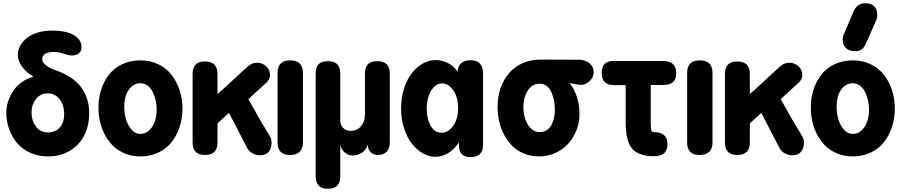

<svg xmlns="http://www.w3.org/2000/svg" viewBox="-20 -963 5627 1193"><path d="M275.9 -382.8Q230.5 -382.8 203.1 -347.2Q175.8 -311.5 175.8 -266.1Q175.8 -214.4 203.1 -177.2Q230.5 -140.1 276.9 -140.1Q324.7 -140.1 351.8 -171.4Q378.9 -202.6 378.9 -252.9Q378.9 -308.1 351.1 -345.5Q323.2 -382.8 275.9 -382.8ZM486.8 -669.9Q486.8 -645.5 470.5 -631.8Q454.1 -618.2 425.8 -618.2Q409.2 -618.2 378.9 -627.9Q347.2 -640.1 312 -640.1Q281.7 -640.1 262 -629.4Q242.2 -618.7 242.2 -594.2Q242.2 -576.7 263.9 -558.8Q285.6 -541 321.8 -527.8Q534.2 -456.5 534.2 -258.8Q534.2 -184.6 505.1 -124.8Q476.1 -64.9 417 -28.1Q357.9 8.8 277.8 8.8Q217.8 8.8 168 -13.7Q118.2 -36.1 86.2 -74Q54.2 -111.8 36.6 -161.1Q19 -210.4 19 -265.1Q19 -296.4 29.1 -328.9Q39.1 -361.3 58.6 -392.8Q78.1 -424.3 111.8 -449.7Q145.5 -475.1 188 -486.8Q142.6 -513.2 116.7 -549.3Q90.8 -585.4 90.8 -620.1Q90.8 -683.1 148.9 -728Q207 -772.9 306.2 -772.9Q356.9 -772.9 397 -762Q437 -751 461.9 -727.3Q486.8 -703.6 486.8 -669.9Z M852.5 -587.9Q914.6 -587.9 965.1 -563Q1015.6 -538.1 1047.6 -496.1Q1079.6 -454.1 1096.7 -400.9Q1113.8 -347.7 1113.8 -289.1Q1113.8 -229 1096.4 -175.5Q1079.1 -122.1 1047.1 -80.8Q1015.1 -39.6 964.8 -15.4Q914.6 8.8 852.5 8.8Q802.2 8.8 759.5 -7.8Q716.8 -24.4 686.3 -53.2Q655.8 -82 634.3 -120.6Q612.8 -159.2 602.3 -203.4Q591.8 -247.6 591.8 -294.9Q591.8 -354 608.6 -406.2Q625.5 -458.5 657.2 -499.3Q689 -540 739.5 -564Q790 -587.9 852.5 -587.9ZM852.5 -445.8Q819.3 -445.8 795.9 -423.8Q772.5 -401.9 762.2 -369.6Q752 -337.4 752 -299.8Q752 -262.2 762 -224.9Q772 -187.5 795.9 -159.2Q819.8 -130.9 852.5 -130.9Q885.7 -130.9 909.4 -154.8Q933.1 -178.7 943.4 -212.2Q953.6 -245.6 953.6 -283.2Q953.6 -310.5 947.5 -338.1Q941.4 -365.7 929.4 -390.4Q917.5 -415 897.5 -430.4Q877.4 -445.8 852.5 -445.8Z M1176.8 -77.1V-502.9Q1176.8 -542 1195.3 -561.5Q1213.9 -581.1 1253.4 -581.1Q1331.5 -581.1 1331.5 -502.9V-378.9Q1363.8 -405.8 1428.2 -466.3Q1492.7 -526.9 1524.4 -554.2Q1547.9 -573.2 1577.6 -573.2Q1609.4 -573.2 1633.5 -551.3Q1657.7 -529.3 1657.7 -498Q1657.7 -465.3 1625.5 -440.9L1523.4 -347.2Q1557.1 -285.2 1586.7 -234.1Q1616.2 -183.1 1629.4 -162.1Q1642.6 -141.1 1652.8 -123.3Q1663.1 -105.5 1665.3 -97.2Q1667.5 -88.9 1667.5 -76.2Q1667.5 -41.5 1649.7 -19.8Q1631.8 2 1593.8 2Q1572.3 2 1551 -9.3Q1529.8 -20.5 1518.6 -38.1L1402.8 -261.2Q1391.6 -251.5 1363.3 -225.6Q1335 -199.7 1331.5 -195.8V-77.1Q1331.5 0 1253.4 0Q1176.8 0 1176.8 -77.1Z M1862.3 -509.8V-77.1Q1862.3 -39.1 1841.8 -19.5Q1821.3 0 1782.2 0Q1704.6 0 1704.6 -77.1V-509.8Q1704.6 -587.9 1782.2 -587.9Q1862.3 -587.9 1862.3 -509.8Z M1941.4 131.8V-504.9Q1941.4 -544.9 1960 -564Q1978.5 -583 2017.6 -583Q2056.6 -583 2075.4 -564Q2094.2 -544.9 2094.2 -504.9V-212.9Q2094.2 -185.1 2112.8 -167.5Q2131.3 -149.9 2159.2 -149.9Q2198.7 -149.9 2223.1 -178.7Q2247.6 -207.5 2247.6 -250V-504.9Q2247.6 -544.9 2266.4 -564Q2285.2 -583 2325.2 -583Q2402.3 -583 2402.3 -504.9V-83Q2402.3 0 2325.2 0Q2302.2 0 2283.9 -16.8Q2265.6 -33.7 2265.1 -64Q2255.9 -33.2 2230.2 -15.1Q2204.6 2.9 2171.4 2.9Q2143.6 2.9 2121.8 -16.1Q2100.1 -35.2 2094.2 -63V131.8Q2094.2 171.9 2075.2 190.9Q2056.2 210 2016.1 210Q1941.4 210 1941.4 131.8Z M2686 -589.8Q2724.6 -589.8 2762.5 -571.3Q2800.3 -552.7 2823.2 -517.1Q2825.2 -552.2 2845.9 -570.6Q2866.7 -588.9 2903.3 -588.9Q2941.9 -588.9 2961.7 -568.4Q2981.4 -547.9 2981.4 -508.8V-61Q2981.4 -24.9 2961.7 -5.9Q2941.9 13.2 2903.3 13.2Q2891.1 13.2 2880.4 10.7Q2869.6 8.3 2857.9 1.5Q2846.2 -5.4 2839.1 -20.5Q2832 -35.6 2832 -58.1V-78.1Q2802.2 -34.2 2764.2 -11.5Q2726.1 11.2 2685.1 11.2Q2645 11.2 2606.7 -10.7Q2568.4 -32.7 2538.6 -71.3Q2508.8 -109.9 2490.5 -166.5Q2472.2 -223.1 2472.2 -288.1Q2472.2 -354.5 2490.2 -411.9Q2508.3 -469.2 2538.1 -507.6Q2567.9 -545.9 2606.4 -567.9Q2645 -589.8 2686 -589.8ZM2724.1 -138.2Q2764.2 -138.2 2795.2 -179.9Q2826.2 -221.7 2826.2 -291Q2826.2 -360.4 2796.1 -402.6Q2766.1 -444.8 2727.1 -444.8Q2697.3 -444.8 2675 -421.1Q2652.8 -397.5 2642.1 -362.3Q2631.3 -327.1 2631.3 -287.1Q2631.3 -225.6 2655.8 -181.9Q2680.2 -138.2 2724.1 -138.2Z M3340.8 -592.8 3584 -591.8Q3620.1 -589.4 3644.5 -568.6Q3668.9 -547.9 3668.9 -513.2Q3668.9 -482.9 3643.1 -459Q3617.2 -435.1 3585.9 -435.1L3519 -446.8Q3580.6 -368.7 3580.6 -252Q3580.6 -201.7 3562.3 -154.5Q3543.9 -107.4 3511.5 -71Q3479 -34.7 3431.4 -12.9Q3383.8 8.8 3328.6 8.8Q3278.8 8.8 3236.3 -8.5Q3193.8 -25.9 3164.1 -55.4Q3134.3 -85 3113 -124.3Q3091.8 -163.6 3081.8 -208.3Q3071.8 -252.9 3071.8 -299.8Q3071.8 -360.4 3089.6 -413.3Q3107.4 -466.3 3140.9 -506.3Q3174.3 -546.4 3225.8 -569.6Q3277.3 -592.8 3340.8 -592.8ZM3332 -142.1Q3357.4 -142.1 3376.5 -153.8Q3395.5 -165.5 3406.2 -185.8Q3417 -206.1 3422.4 -230Q3427.7 -253.9 3427.7 -280.8Q3427.7 -309.1 3422.6 -336.2Q3417.5 -363.3 3407.2 -387.9Q3397 -412.6 3377.9 -427.7Q3358.9 -442.9 3334 -442.9Q3286.1 -442.9 3259 -399.7Q3231.9 -356.4 3231.9 -298.8Q3231.9 -261.7 3242.4 -227.1Q3252.9 -192.4 3276.4 -167.2Q3299.8 -142.1 3332 -142.1Z M3790.5 -584H4100.6Q4181.6 -584 4181.6 -508.8Q4181.6 -470.7 4162.1 -452.9Q4142.6 -435.1 4102.5 -435.1H4023.4V-204.1Q4023.4 -168.5 4026.6 -155.3Q4029.8 -142.1 4042.5 -142.1Q4127.4 -142.1 4127.4 -66.9Q4127.4 7.8 4042.5 7.8Q4000 7.8 3969 -2Q3938 -11.7 3918.7 -28.6Q3899.4 -45.4 3887.9 -72.8Q3876.5 -100.1 3872.1 -131.1Q3867.7 -162.1 3867.7 -204.1V-434.1H3794.4Q3718.8 -434.1 3718.8 -509.8Q3718.8 -584 3790.5 -584Z M4407.2 -509.8V-77.1Q4407.2 -39.1 4386.7 -19.5Q4366.2 0 4327.1 0Q4249.5 0 4249.5 -77.1V-509.8Q4249.5 -587.9 4327.1 -587.9Q4407.2 -587.9 4407.2 -509.8Z M4484.4 -77.1V-502.9Q4484.4 -542 4502.9 -561.5Q4521.5 -581.1 4561 -581.1Q4639.2 -581.1 4639.2 -502.9V-378.9Q4671.4 -405.8 4735.8 -466.3Q4800.3 -526.9 4832 -554.2Q4855.5 -573.2 4885.3 -573.2Q4917 -573.2 4941.2 -551.3Q4965.3 -529.3 4965.3 -498Q4965.3 -465.3 4933.1 -440.9L4831.1 -347.2Q4864.7 -285.2 4894.3 -234.1Q4923.8 -183.1 4937 -162.1Q4950.2 -141.1 4960.4 -123.3Q4970.7 -105.5 4972.9 -97.2Q4975.1 -88.9 4975.1 -76.2Q4975.1 -41.5 4957.3 -19.8Q4939.5 2 4901.4 2Q4879.9 2 4858.6 -9.3Q4837.4 -20.5 4826.2 -38.1L4710.4 -261.2Q4699.2 -251.5 4670.9 -225.6Q4642.6 -199.7 4639.2 -195.8V-77.1Q4639.2 0 4561 0Q4484.4 0 4484.4 -77.1Z M5278.8 -587.9Q5340.8 -587.9 5391.4 -563Q5441.9 -538.1 5473.9 -496.1Q5505.9 -454.1 5522.9 -400.9Q5540 -347.7 5540 -289.1Q5540 -229 5522.7 -175.5Q5505.4 -122.1 5473.4 -80.8Q5441.4 -39.6 5391.1 -15.4Q5340.8 8.8 5278.8 8.8Q5228.5 8.8 5185.8 -7.8Q5143.1 -24.4 5112.5 -53.2Q5082 -82 5060.5 -120.6Q5039.1 -159.2 5028.6 -203.4Q5018.1 -247.6 5018.1 -294.9Q5018.1 -354 5034.9 -406.2Q5051.8 -458.5 5083.5 -499.3Q5115.2 -540 5165.8 -564Q5216.3 -587.9 5278.8 -587.9ZM5278.8 -445.8Q5245.6 -445.8 5222.2 -423.8Q5198.7 -401.9 5188.5 -369.6Q5178.2 -337.4 5178.2 -299.8Q5178.2 -262.2 5188.2 -224.9Q5198.2 -187.5 5222.2 -159.2Q5246.1 -130.9 5278.8 -130.9Q5312 -130.9 5335.7 -154.8Q5359.4 -178.7 5369.6 -212.2Q5379.9 -245.6 5379.9 -283.2Q5379.9 -310.5 5373.8 -338.1Q5367.7 -365.7 5355.7 -390.4Q5343.8 -415 5323.7 -430.4Q5303.7 -445.8 5278.8 -445.8ZM5424.8 -837.9 5365.2 -703.1Q5359.4 -689.5 5355.5 -682.1Q5351.6 -674.8 5343.3 -664.6Q5335 -654.3 5322.8 -649.7Q5310.5 -645 5293.9 -645Q5254.4 -645 5235.1 -665.8Q5215.8 -686.5 5215.8 -720.2Q5215.8 -726.1 5218.5 -737.5Q5221.2 -749 5225.1 -754.9L5283.2 -891.1Q5305.7 -942.9 5356 -942.9Q5393.6 -942.9 5412.4 -923.3Q5431.2 -903.8 5431.2 -867.2Q5431.2 -855 5424.8 -837.9Z"/></svg>

Font: BPreplay
Style: Bold
Weight: 700
Designer: Magenta/George Triantafyllakos
Foundry: Magenta/George Triantafyllakos
Version: Version 1.00